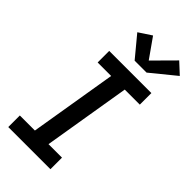

<svg xmlns="http://www.w3.org/2000/svg" viewBox="-300 -1057 1127 1127"><g transform="rotate(45 264.0 -493.0)"><path d="M28 0V-96H153L243 -639H131V-735H481V-639H356L266 -96H378V0ZM376 -800H277L170 -929L249 -981L335 -859L461 -986L528 -924Z"/></g></svg>

Font: Iosevka Gothic
Style: Bold Italic
Weight: 700
Italic angle: -9°
Monospace: yes
Designer: Belleve Invis
Foundry: Belleve Invis
Version: Version 15.5.1; ttfautohint (v1.8.4)